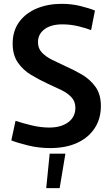

<svg xmlns="http://www.w3.org/2000/svg" viewBox="-20 -760 584 1001"><path d="M242 12Q182 12 127 -1.5Q72 -15 39 -28L61 -130Q97 -118 144.5 -106.5Q192 -95 237 -95Q298 -95 335.5 -122.5Q373 -150 373 -198Q373 -231 352.5 -253Q332 -275 298 -291.5Q264 -308 226 -325Q183 -345 141.5 -370Q100 -395 73 -434Q46 -473 46 -533Q46 -599 80 -645.5Q114 -692 172 -716Q230 -740 301 -740Q352 -740 397.5 -729Q443 -718 475 -705L455 -603Q430 -613 389 -623Q348 -633 305 -633Q246 -633 212 -607.5Q178 -582 178 -540Q178 -508 198 -486.5Q218 -465 251 -448.5Q284 -432 321 -415Q365 -396 407.5 -371Q450 -346 478 -307Q506 -268 506 -207Q506 -141 473.5 -91.5Q441 -42 382 -15Q323 12 242 12ZM239 41H321L291 221H221Z"/></svg>

Font: Murecho Medium
Style: Regular
Weight: 500
Designer: Neil Summerour
Foundry: Positype
Version: Version 1.010; ttfautohint (v1.8.3)